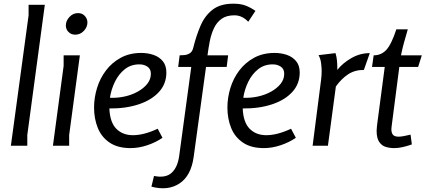

<svg xmlns="http://www.w3.org/2000/svg" viewBox="-20 -790 2307 1041"><path d="M223 -764 128 -58V0H39L135 -707V-764Z M454 -668Q454 -643 434.5 -622.5Q415 -602 388 -602Q366 -602 351.5 -616.5Q337 -631 337 -652Q337 -677 356.5 -698Q376 -719 403 -719Q426 -719 440 -703.5Q454 -688 454 -668ZM413 -490 355 -58V0H267L325 -433V-490Z M746 -503Q781 -503 812 -492.5Q843 -482 862.5 -458.5Q882 -435 882 -397Q882 -335 841.5 -291Q801 -247 731 -224Q661 -201 573 -202Q576 -127 610.5 -92Q645 -57 701 -57Q760 -57 835 -92L861 -43Q825 -18 778.5 -2.5Q732 13 688 13Q618 13 574 -17Q530 -47 510 -97Q490 -147 490 -207Q490 -260 506 -312.5Q522 -365 554.5 -408Q587 -451 635 -477Q683 -503 746 -503ZM736 -441Q690 -441 657 -415Q624 -389 603.5 -347.5Q583 -306 576 -260Q615 -258 654.5 -266.5Q694 -275 726.5 -293Q759 -311 778.5 -335.5Q798 -360 798 -390Q798 -416 779.5 -428.5Q761 -441 736 -441Z M815 164Q878 177 911 146.5Q944 116 952 52L1017 -427H946L954 -490Q966 -490 981 -491.5Q996 -493 1009.5 -501.5Q1023 -510 1028 -532Q1044 -596 1067 -650Q1090 -704 1132 -737Q1174 -770 1245 -770Q1286 -770 1313.5 -759Q1341 -748 1365 -731L1326 -672Q1293 -707 1251 -707Q1208 -707 1181.5 -688Q1155 -669 1140 -637Q1125 -605 1117.5 -567Q1110 -529 1105 -490H1217L1209 -427H1097L1030 61Q1016 163 953.5 204.5Q891 246 801 222Z M1469 -503Q1504 -503 1535 -492.5Q1566 -482 1585.5 -458.5Q1605 -435 1605 -397Q1605 -335 1564.5 -291Q1524 -247 1454 -224Q1384 -201 1296 -202Q1299 -127 1333.5 -92Q1368 -57 1424 -57Q1483 -57 1558 -92L1584 -43Q1548 -18 1501.5 -2.5Q1455 13 1411 13Q1341 13 1297 -17Q1253 -47 1233 -97Q1213 -147 1213 -207Q1213 -260 1229 -312.5Q1245 -365 1277.5 -408Q1310 -451 1358 -477Q1406 -503 1469 -503ZM1459 -441Q1413 -441 1380 -415Q1347 -389 1326.5 -347.5Q1306 -306 1299 -260Q1338 -258 1377.5 -266.5Q1417 -275 1449.5 -293Q1482 -311 1501.5 -335.5Q1521 -360 1521 -390Q1521 -416 1502.5 -428.5Q1484 -441 1459 -441Z M1799 -502Q1805 -483 1807 -462Q1809 -441 1809 -411Q1838 -448 1885 -475Q1932 -502 1985 -502L1953 -411Q1903 -411 1866.5 -386.5Q1830 -362 1801 -321L1758 0H1675L1721 -358Q1724 -382 1724 -405Q1724 -422 1721 -447Q1718 -472 1707 -491Z M2191 -631Q2180 -593 2171 -561Q2162 -529 2154 -490H2267L2247 -427H2145L2104 -110Q2104 -110 2103 -102Q2102 -94 2102 -89Q2102 -70 2110.5 -59.5Q2119 -49 2141 -49Q2162 -49 2206 -60L2213 -7Q2213 -7 2198 -2Q2183 3 2161 8Q2139 13 2117 13Q2093 13 2071.5 6.5Q2050 0 2036 -20.5Q2022 -41 2022 -81Q2022 -89 2023.5 -102.5Q2025 -116 2025 -116L2066 -427H1997L2006 -490Q2047 -490 2074.5 -519.5Q2102 -549 2129 -631Z"/></svg>

Font: Rosario Light
Style: Italic
Weight: 300
Italic angle: -8.05°
Designer: Hector Gatti
Foundry: Omnibus Type
Version: Version 1.101; ttfautohint (v1.8.1.43-b0c9)